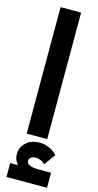

<svg xmlns="http://www.w3.org/2000/svg" viewBox="-150 -780 551 1085"><g transform="rotate(15 125.0 -237.0)"><path d="M60 -740H180V0H60ZM13 185H55L56 180Q36 158 36 127Q36 85 66.5 57.5Q97 30 145 30Q174 30 201 42Q228 54 248 75L200 142Q176 118 145 118Q128 118 117.5 126Q107 134 107 145Q107 178 176 178H250V266H13Z"/></g></svg>

Font: IBM Plex Arabic
Style: Bold
Weight: 700
Designer: Mike Abbink, Paul van der Laan, Pieter van Rosmalen, Wael Morcos, Khajak Apelian
Foundry: Bold Monday
Version: Version 1.0